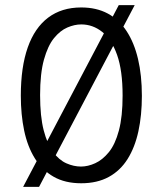

<svg xmlns="http://www.w3.org/2000/svg" viewBox="-20 -704 632 747"><path d="M70 23 442 -684H504L132 23ZM296 9Q233 9 188.5 -16.5Q144 -42 115.5 -88Q87 -134 74 -196Q61 -258 61 -332Q61 -443 88 -519.5Q115 -596 167.5 -635.5Q220 -675 296 -675Q355 -675 399 -651.5Q443 -628 472.5 -583Q502 -538 517 -474.5Q532 -411 532 -331Q532 -256 518.5 -193.5Q505 -131 476.5 -85.5Q448 -40 403 -15.5Q358 9 296 9ZM295 -56Q322 -56 350.5 -69Q379 -82 403.5 -112Q428 -142 442.5 -196Q457 -250 457 -332Q457 -430 435.5 -490.5Q414 -551 377.5 -580Q341 -609 296 -609Q270 -609 242 -597Q214 -585 190 -555.5Q166 -526 151 -472Q136 -418 136 -334Q136 -251 150 -197Q164 -143 187 -112Q210 -81 238.5 -68.5Q267 -56 295 -56Z"/></svg>

Font: Bricolage Grotesque SemiCondensed Light
Style: Regular
Weight: 300
Width: 4
Designer: Mathieu Triay
Foundry: Atelier Triay
Version: Version 1.000;gftools[0.9.30]